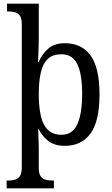

<svg xmlns="http://www.w3.org/2000/svg" viewBox="-20 -780 609 1040"><path d="M16 240V198H24Q45 198 62 193Q79 188 88.5 172.5Q98 157 98 126V-650Q98 -680 88 -694.5Q78 -709 61.5 -713.5Q45 -718 26 -718H18V-760H190V-574Q190 -552 189 -521.5Q188 -491 187 -468.5Q186 -446 186 -444H189Q210 -491 243.5 -518.5Q277 -546 331 -546Q422 -546 470.5 -479.5Q519 -413 519 -269Q519 -124 470.5 -57Q422 10 331 10Q277 10 243.5 -15Q210 -40 190 -80H187Q187 -79 187.5 -66Q188 -53 188.5 -34.5Q189 -16 189.5 3Q190 22 190 34V131Q190 160 200 174.5Q210 189 227 193.5Q244 198 265 198H272V240ZM314 -50Q373 -50 399 -107.5Q425 -165 425 -271Q425 -378 399 -432Q373 -486 313 -486Q266 -486 239.5 -461.5Q213 -437 201.5 -389Q190 -341 190 -270Q190 -200 201.5 -151Q213 -102 240 -76Q267 -50 314 -50Z"/></svg>

Font: Noto Serif SemiCondensed
Style: Regular
Weight: 400
Width: 4
Designer: Monotype Design Team
Foundry: Monotype Imaging Inc.
Version: Version 2.013